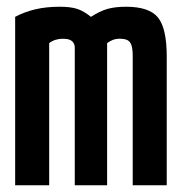

<svg xmlns="http://www.w3.org/2000/svg" viewBox="-20 -550 540 570"><path d="M25 0V-500Q53 -515 85.5 -522.5Q118 -530 157 -530Q190 -530 209.5 -523.5Q229 -517 250 -500Q276 -517 299 -523.5Q322 -530 354 -530Q423 -530 449 -498Q475 -466 475 -382V0H374V-383Q374 -404 370.5 -415Q367 -426 359 -430.5Q351 -435 335 -435Q324 -435 315 -431.5Q306 -428 298 -422V0H202V-408Q202 -417 198 -423Q194 -429 186.5 -432Q179 -435 167 -435Q143 -435 126 -422V0Z"/></svg>

Font: M PLUS 1 Code Medium
Style: Regular
Weight: 500
Designer: Coji Morishita
Foundry: UNDERFOREST DESIGN
Version: Version 1.002